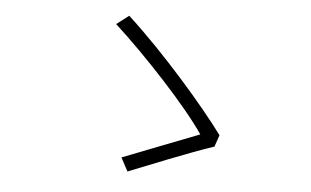

<svg xmlns="http://www.w3.org/2000/svg" viewBox="-43 -690 1087 670"><g transform="rotate(5 500.0 -355.0)"><path d="M720 -197 734 -238C667 -330 515 -506 384 -626L341 -593C452 -492 606 -326 667 -235C613 -214 463 -156 400 -131L425 -84C488 -109 638 -170 720 -197Z"/></g></svg>

Font: Noto Sans HK Light
Style: Regular
Weight: 300
Designer: Ryoko NISHIZUKA 西塚涼子 (kana, bopomofo & ideographs); Paul D. Hunt (Latin, Greek & Cyrillic); Sandoll Communications 산돌커뮤니
Foundry: Adobe
Version: Version 2.004;hotconv 1.0.118;makeotfexe 2.5.65603